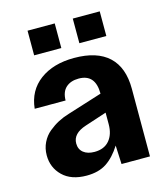

<svg xmlns="http://www.w3.org/2000/svg" viewBox="-105 -762 742 853"><g transform="rotate(-15 266.5 -335.0)"><path d="M189 9.8Q118.2 9.8 79.1 -28.3Q40 -66.4 40 -123Q40 -154.8 53 -181.4Q65.9 -208 87.9 -226.1Q109.9 -244.1 132.8 -256.1Q155.8 -268.1 182.1 -275.9L341.8 -326.2Q341.8 -416 265.1 -416Q228 -416 206.3 -396.2Q184.6 -376.5 184.1 -336.9H42Q50.3 -418.9 111.6 -464.4Q172.9 -509.8 269 -509.8Q374 -509.8 428 -459.5Q481.9 -409.2 481.9 -311V0H351.1L347.2 -85.9Q317.4 -38.6 281 -14.4Q244.6 9.8 189 9.8ZM101.1 -566.9V-680.2H226.1V-566.9ZM180.2 -140.1Q180.2 -113.3 199 -98.1Q217.8 -83 250 -83Q293.9 -83 317.9 -110.8Q341.8 -138.7 341.8 -186V-238.8L242.2 -206.1Q180.2 -186 180.2 -140.1ZM309.1 -566.9V-680.2H433.1V-566.9Z"/></g></svg>

Font: TASA Orbiter Text
Style: Bold
Weight: 700
Designer: Weizhong Zhang
Version: Version 1.000;Glyphs 3.1.2 (3151)